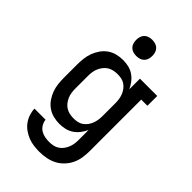

<svg xmlns="http://www.w3.org/2000/svg" viewBox="-281 -849 1161 1161"><g transform="rotate(45 300.0 -268.0)"><path d="M296 213Q272 213 247.5 210Q223 207 200 198Q177 189 156.5 174.5Q136 160 121.5 140.5Q107 121 99 97.5Q91 74 90 49H185Q187 68 197 85Q207 102 223 112Q239 122 258 125.5Q277 129 296 129Q313 129 329.5 125.5Q346 122 360.5 112.5Q375 103 385 89.5Q395 76 401.5 60.5Q408 45 410.5 28.5Q413 12 413 -5V-91Q403 -69 388 -49.5Q373 -30 353 -16.5Q333 -3 309.5 2.5Q286 8 261 8Q235 8 209 1.5Q183 -5 161 -20.5Q139 -36 123.5 -58.5Q108 -81 99 -105.5Q90 -130 87 -156.5Q84 -183 84 -210V-320Q84 -347 87 -373.5Q90 -400 99 -424.5Q108 -449 123.5 -471.5Q139 -494 161 -509.5Q183 -525 209 -531.5Q235 -538 261 -538Q286 -538 309.5 -532.5Q333 -527 353 -513.5Q373 -500 388 -480.5Q403 -461 413 -439V-530H561V-446H508V-5Q508 24 503.5 52.5Q499 81 486.5 107Q474 133 453.5 154.5Q433 176 407.5 189Q382 202 353.5 207.5Q325 213 296 213ZM299 -76Q316 -76 332.5 -79.5Q349 -83 362.5 -92.5Q376 -102 386 -115.5Q396 -129 402 -144.5Q408 -160 410.5 -176.5Q413 -193 413 -210V-320Q413 -337 410.5 -353.5Q408 -370 402 -385.5Q396 -401 386 -414.5Q376 -428 362.5 -437.5Q349 -447 332.5 -450.5Q316 -454 299 -454Q282 -454 265 -450.5Q248 -447 233.5 -438Q219 -429 208.5 -415.5Q198 -402 191 -386.5Q184 -371 181.5 -354Q179 -337 179 -320V-210Q179 -193 181.5 -176Q184 -159 191 -143.5Q198 -128 208.5 -114.5Q219 -101 233.5 -92Q248 -83 265 -79.5Q282 -76 299 -76ZM300 -611Q286 -611 272.5 -615Q259 -619 249 -629Q239 -639 235 -652.5Q231 -666 231 -680Q231 -694 235 -707.5Q239 -721 249 -731Q259 -741 272.5 -745Q286 -749 300 -749Q314 -749 327.5 -745Q341 -741 351 -731Q361 -721 365 -707.5Q369 -694 369 -680Q369 -666 365 -652.5Q361 -639 351 -629Q341 -619 327.5 -615Q314 -611 300 -611Z"/></g></svg>

Font: Iosevka Slab Medium Extended
Style: Regular
Weight: 500
Width: 7
Monospace: yes
Designer: Belleve Invis
Foundry: Belleve Invis
Version: Version 11.1.1; ttfautohint (v1.8.3)